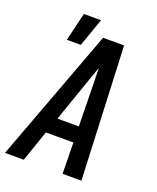

<svg xmlns="http://www.w3.org/2000/svg" viewBox="-167 -906 817 996"><g transform="rotate(20 241.5 -408.5)"><path d="M-17 0 257 -735H373L405 0H301L298 -172H146L87 0ZM296 -260 292 -490Q292 -513 291 -535.5Q290 -558 290 -581Q282 -558 274 -535.5Q266 -513 258 -490L178 -260ZM84 -661 121 -817H216L161 -661Z"/></g></svg>

Font: Iosevka Semibold
Style: Italic
Weight: 600
Italic angle: -9°
Monospace: yes
Designer: Belleve Invis
Foundry: Belleve Invis
Version: Version 32.5.0; ttfautohint (v1.8.4)